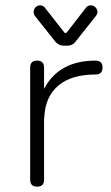

<svg xmlns="http://www.w3.org/2000/svg" viewBox="-20 -699 416 719"><path d="M130 -679Q142 -679 149 -669L222 -576H229L301 -669Q308 -679 320 -679Q330 -679 337.5 -671.5Q345 -664 345 -654Q345 -647 339 -639L262 -542Q251 -528 233 -528H218Q201 -528 188 -542L111 -639Q106 -646 106 -654Q106 -664 113 -671.5Q120 -679 130 -679ZM145 -26Q145 0 119 0Q93 0 93 -26V-446Q93 -472 119 -472Q145 -472 145 -446V-366Q200 -472 338 -472Q364 -472 364 -446Q364 -420 338 -420Q248 -420 199 -379Q150 -338 146 -262Q146 -257 145 -255Z"/></svg>

Font: Jura
Style: Regular
Weight: 400
Designer: Daniel Johnson, Alexei Vanyashin
Foundry: Daniel Johnson
Version: Version 5.103